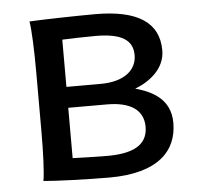

<svg xmlns="http://www.w3.org/2000/svg" viewBox="-43 -552 626 603"><g transform="rotate(-5 270.0 -250.5)"><path d="M168.5 -437C182.6 -438 247.1 -439.5 273.4 -439.5C355.5 -439.5 390.6 -416.5 390.6 -368.7C390.6 -324.2 354 -288.1 275.9 -288.1H168.5ZM493.2 -146.5C493.2 -221.7 435.5 -249.5 383.3 -263.7C429.7 -281.2 478.5 -318.8 478.5 -376C478.5 -465.3 410.6 -507.8 278.3 -507.8C220.7 -507.8 100.6 -504.9 70.8 -502.9C75.7 -475.6 78.1 -408.7 78.1 -341.8V-156.2C78.1 -88.9 75.7 -27.3 70.8 0C104.5 3.4 209.5 7.3 278.3 7.3C433.6 7.3 493.2 -59.1 493.2 -146.5ZM168.5 -222.2H290.5C365.2 -222.2 405.3 -194.3 405.3 -141.6C405.3 -80.1 351.6 -61 278.3 -61C240.2 -61 181.2 -63 168.5 -63.5Z"/></g></svg>

Font: Andika
Style: Regular
Weight: 400
Designer: Victor Gaultney, Annie Olsen, Julie Remington, Don Collingsworth, Eric Hays
Foundry: SIL International
Version: Version 1.000